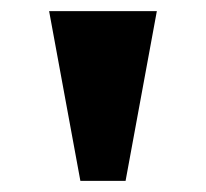

<svg xmlns="http://www.w3.org/2000/svg" viewBox="-20 -734 369 344"><path d="M124 -410 68 -714H261L205 -410Z"/></svg>

Font: Noto Serif Gujarati Black
Style: Regular
Weight: 900
Version: Version 2.102